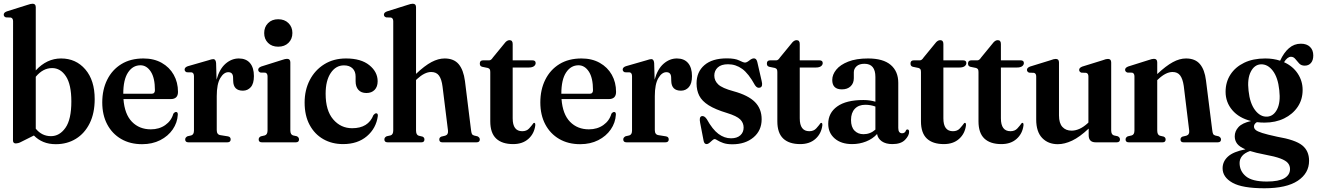

<svg xmlns="http://www.w3.org/2000/svg" viewBox="-20 -762 7052 1028"><path d="M171.5 -723.5V-385Q230.5 -449 307 -449Q386.5 -449 436.8 -390.5Q487 -332 487 -231.5Q487 -156 460.2 -102Q433.5 -48 386.5 -19Q339.5 10 279 10Q241.5 10 212.5 -2Q183.5 -14 161.5 -36.5L95.5 -3.5Q85.5 2 77.8 4Q70 6 65 6Q49.5 6 49.5 -10L50 -648Q50 -664.5 38 -668L11.5 -669Q0 -673 0 -683.5Q0 -695 16.5 -701L124.5 -735Q136.5 -739 142.8 -740.5Q149 -742 154.5 -742Q171.5 -742 171.5 -723.5ZM259 -397.5Q210 -397.5 171.5 -351V-73Q204 -33 253 -33Q299 -33 330.5 -77.8Q362 -122.5 362 -219Q362 -309.5 333 -353.5Q304 -397.5 259 -397.5Z M933 -270Q933 -231.5 894 -231.5H641Q647 -150.5 686.5 -110Q726 -69.5 787.5 -69.5Q832.5 -69.5 865 -92.5Q897.5 -115.5 908 -153Q915.5 -162.5 922.5 -162.5Q932.5 -162.5 932 -148Q929.5 -105 904.8 -69Q880 -33 837.8 -11.5Q795.5 10 741 10Q676.5 10 628.5 -18Q580.5 -46 554 -96.2Q527.5 -146.5 527.5 -213.5Q527.5 -282 554 -335.2Q580.5 -388.5 629.8 -418.8Q679 -449 748 -449Q804 -449 845.8 -425.5Q887.5 -402 910.2 -361.5Q933 -321 933 -270ZM732 -412.5Q691 -412.5 665.5 -374Q640 -335.5 640 -260H791.5Q809.5 -260 809.5 -279Q809.5 -345 787.2 -378.8Q765 -412.5 732 -412.5Z M1137 -424.5 1139.5 -335.5Q1155 -392.5 1187.5 -420.8Q1220 -449 1258.5 -449Q1297.5 -449 1318.5 -424.5Q1339.5 -400 1339.5 -354.5Q1339.5 -314.5 1322.8 -295.5Q1306 -276.5 1280.5 -276.5Q1229.5 -276.5 1228.5 -329L1228 -345.5Q1228 -375.5 1202.5 -375.5Q1178 -375.5 1159.2 -343.5Q1140.5 -311.5 1140.5 -247.5V-65.5Q1140.5 -41.5 1159.5 -38.5L1200 -32Q1215 -29.5 1215 -15.5Q1215 0 1197 0H989Q971.5 0 971.5 -15.5Q971.5 -26 984 -32.5L1004 -37Q1018.5 -41.5 1018.5 -63V-354Q1018.5 -371 1007 -374.5L980 -375Q968.5 -379.5 968.5 -389.5Q968.5 -401.5 985.5 -407.5L1095 -439Q1114 -445.5 1122 -445.5Q1135 -445.5 1137 -424.5Z M1469.5 -512Q1435.5 -512 1415 -532.5Q1394.5 -553 1394.5 -585Q1394.5 -617.5 1415.2 -638.2Q1436 -659 1469.5 -659Q1503.5 -659 1524.5 -638.2Q1545.5 -617.5 1545.5 -585.5Q1545.5 -553 1524.5 -532.5Q1503.5 -512 1469.5 -512ZM1534.5 -428V-64Q1534.5 -41.5 1549 -37L1569.5 -32.5Q1581 -26.5 1581 -15.5Q1581 0 1564 0H1382Q1365 0 1365 -15.5Q1365 -26.5 1376.5 -32L1398 -37Q1412.5 -41.5 1412.5 -64V-353Q1412.5 -369.5 1400.5 -373L1374.5 -373.5Q1362.5 -378 1362.5 -388.5Q1362.5 -399.5 1379 -406L1487 -440Q1499 -444 1505.2 -445.5Q1511.5 -447 1517 -447Q1534.5 -447 1534.5 -428Z M2002 -327Q2002 -297.5 1985.8 -280.8Q1969.5 -264 1942 -264Q1914 -264 1899 -280.8Q1884 -297.5 1884 -327V-352Q1884 -380 1867.5 -396Q1851 -412 1821.5 -412Q1778 -412 1750.8 -371.2Q1723.5 -330.5 1723.5 -260Q1723.5 -170 1764 -122.8Q1804.5 -75.5 1865.5 -75.5Q1952 -75.5 1979.5 -146Q1987.5 -155.5 1994.5 -155.5Q2004 -155 2003 -141Q1994 -75 1944.5 -32.8Q1895 9.5 1817 9.5Q1757.5 9.5 1711 -17Q1664.5 -43.5 1637.8 -93.2Q1611 -143 1611 -213Q1611 -280 1638.5 -333.2Q1666 -386.5 1716 -417.8Q1766 -449 1832.5 -449Q1913 -449 1957.5 -413Q2002 -377 2002 -327Z M2207.5 -723.5V-366.5Q2254 -410.5 2290.5 -429.8Q2327 -449 2360.5 -449Q2410 -449 2435.8 -418.5Q2461.5 -388 2469.5 -328L2502 -65.5Q2503.5 -52 2506.5 -45.5Q2509.5 -39 2518 -36.5L2537 -32Q2549 -25.5 2549 -15.5Q2549 0 2531.5 0H2348Q2332 0 2332 -15.5Q2332 -25.5 2342.5 -30.5L2363.5 -35.5Q2381.5 -41 2378.5 -64L2349.5 -298Q2344.5 -338 2330.5 -357.2Q2316.5 -376.5 2288.5 -376.5Q2253.5 -376.5 2212.5 -338.5L2207.5 -333.5V-64Q2207.5 -40 2221.5 -35.5L2242.5 -30.5Q2252.5 -25.5 2252.5 -15.5Q2252.5 0 2236.5 0H2055.5Q2038 0 2038 -15.5Q2038 -26.5 2050.5 -32.5L2071 -37Q2085.5 -41 2085.5 -64V-648Q2085.5 -664.5 2073.5 -668L2047.5 -669Q2035.5 -673 2035.5 -683.5Q2035.5 -695 2052 -701L2160 -735Q2172 -739 2178.2 -740.5Q2184.5 -742 2190 -742Q2207.5 -742 2207.5 -723.5Z M2592.5 -398 2561 -404.5Q2553.5 -407 2551.2 -411.5Q2549 -416 2549 -422Q2549 -439 2567 -439H2599.5Q2609.5 -439 2619 -454L2680.5 -529Q2693.5 -547 2708 -547Q2725 -547 2725 -526.5V-439H2830Q2848 -439 2848 -424.5Q2848 -414.5 2838.8 -407.5Q2829.5 -400.5 2810.5 -400.5H2725V-128.5Q2725 -59.5 2776 -59.5Q2799.5 -59.5 2813 -74.2Q2826.5 -89 2837 -103.5Q2847 -107.5 2846 -91Q2840.5 -46.5 2809.2 -18.5Q2778 9.5 2727.5 9.5Q2668 9.5 2636.5 -20.2Q2605 -50 2605 -112.5V-375.5Q2605 -385 2602.8 -390Q2600.5 -395 2592.5 -398Z M3278.5 -270Q3278.5 -231.5 3239.5 -231.5H2986.5Q2992.5 -150.5 3032 -110Q3071.5 -69.5 3133 -69.5Q3178 -69.5 3210.5 -92.5Q3243 -115.5 3253.5 -153Q3261 -162.5 3268 -162.5Q3278 -162.5 3277.5 -148Q3275 -105 3250.2 -69Q3225.5 -33 3183.2 -11.5Q3141 10 3086.5 10Q3022 10 2974 -18Q2926 -46 2899.5 -96.2Q2873 -146.5 2873 -213.5Q2873 -282 2899.5 -335.2Q2926 -388.5 2975.2 -418.8Q3024.5 -449 3093.5 -449Q3149.5 -449 3191.2 -425.5Q3233 -402 3255.8 -361.5Q3278.5 -321 3278.5 -270ZM3077.5 -412.5Q3036.5 -412.5 3011 -374Q2985.5 -335.5 2985.5 -260H3137Q3155 -260 3155 -279Q3155 -345 3132.8 -378.8Q3110.5 -412.5 3077.5 -412.5Z M3482.5 -424.5 3485 -335.5Q3500.5 -392.5 3533 -420.8Q3565.5 -449 3604 -449Q3643 -449 3664 -424.5Q3685 -400 3685 -354.5Q3685 -314.5 3668.2 -295.5Q3651.5 -276.5 3626 -276.5Q3575 -276.5 3574 -329L3573.5 -345.5Q3573.5 -375.5 3548 -375.5Q3523.5 -375.5 3504.8 -343.5Q3486 -311.5 3486 -247.5V-65.5Q3486 -41.5 3505 -38.5L3545.5 -32Q3560.5 -29.5 3560.5 -15.5Q3560.5 0 3542.5 0H3334.5Q3317 0 3317 -15.5Q3317 -26 3329.5 -32.5L3349.5 -37Q3364 -41.5 3364 -63V-354Q3364 -371 3352.5 -374.5L3325.5 -375Q3314 -379.5 3314 -389.5Q3314 -401.5 3331 -407.5L3440.5 -439Q3459.5 -445.5 3467.5 -445.5Q3480.5 -445.5 3482.5 -424.5Z M3894 -21.5Q3926 -21.5 3943.8 -37.5Q3961.5 -53.5 3961.5 -79Q3961.5 -104.5 3943 -122.8Q3924.5 -141 3872.5 -157Q3809.5 -176 3774 -198.5Q3738.5 -221 3724 -249.5Q3709.5 -278 3709.5 -315.5Q3709.5 -377 3751.5 -413.2Q3793.5 -449.5 3871.5 -449.5Q3916 -449.5 3938 -438.2Q3960 -427 3969 -427Q3978 -427 3992 -438.2Q4006 -449.5 4016.5 -449.5Q4022 -449.5 4026.8 -445.8Q4031.5 -442 4034.5 -431L4058 -328.5Q4065.5 -299.5 4051 -293.5Q4035 -287 4022.5 -305.5Q3988 -368.5 3953.8 -393.2Q3919.5 -418 3878 -418Q3841.5 -418 3823 -400.8Q3804.5 -383.5 3804.5 -357.5Q3804.5 -330 3825.5 -310Q3846.5 -290 3907.5 -273.5Q3986 -252 4022 -215.8Q4058 -179.5 4058 -123.5Q4058 -63 4014 -26.2Q3970 10.5 3901.5 10.5Q3871.5 10.5 3852 3.5Q3832.5 -3.5 3821.8 -10.5Q3811 -17.5 3806.5 -17.5Q3801.5 -17.5 3794 -10.8Q3786.5 -4 3778.5 2.8Q3770.5 9.5 3763.5 9.5Q3750 9.5 3747 -9.5L3728.5 -105.5Q3722.5 -135.5 3736.5 -140Q3750.5 -144 3764 -124.5Q3795 -68.5 3826.8 -45Q3858.5 -21.5 3894 -21.5Z M4129.5 -398 4098 -404.5Q4090.5 -407 4088.2 -411.5Q4086 -416 4086 -422Q4086 -439 4104 -439H4136.5Q4146.5 -439 4156 -454L4217.5 -529Q4230.5 -547 4245 -547Q4262 -547 4262 -526.5V-439H4367Q4385 -439 4385 -424.5Q4385 -414.5 4375.8 -407.5Q4366.5 -400.5 4347.5 -400.5H4262V-128.5Q4262 -59.5 4313 -59.5Q4336.5 -59.5 4350 -74.2Q4363.5 -89 4374 -103.5Q4384 -107.5 4383 -91Q4377.5 -46.5 4346.2 -18.5Q4315 9.5 4264.5 9.5Q4205 9.5 4173.5 -20.2Q4142 -50 4142 -112.5V-375.5Q4142 -385 4139.8 -390Q4137.5 -395 4129.5 -398Z M4414.5 -99Q4414.5 -157.5 4462.5 -192Q4510.5 -226.5 4603 -226.5Q4622 -226.5 4637.8 -224Q4653.5 -221.5 4667 -217.5V-350Q4667 -420.5 4608.5 -420.5Q4580.5 -420.5 4566 -407Q4551.5 -393.5 4551.5 -375V-343.5Q4551.5 -316 4534.2 -299.8Q4517 -283.5 4487.5 -283.5Q4436 -283.5 4436 -334Q4436 -362.5 4457.5 -389Q4479 -415.5 4521.8 -432.2Q4564.5 -449 4627.5 -449Q4708.5 -449 4749 -414.5Q4789.5 -380 4789.5 -318.5V-77Q4789.5 -48.5 4810 -48.5Q4826 -48.5 4831 -64.5Q4833.5 -69 4838 -69Q4847.5 -69 4847.5 -56Q4847.5 -35.5 4825.5 -13Q4803.5 9.5 4758 9.5Q4722.5 9.5 4701.2 -5.5Q4680 -20.5 4676 -44.5Q4652.5 -18.5 4617.2 -4.5Q4582 9.5 4542.5 9.5Q4484 9.5 4449.2 -20.5Q4414.5 -50.5 4414.5 -99ZM4536.5 -119.5Q4536.5 -82 4555 -62.8Q4573.5 -43.5 4603.5 -43.5Q4639.5 -43.5 4667 -68V-191.5Q4641.5 -201 4613 -201Q4577 -201 4556.8 -179.5Q4536.5 -158 4536.5 -119.5Z M4898.5 -398 4867 -404.5Q4859.5 -407 4857.2 -411.5Q4855 -416 4855 -422Q4855 -439 4873 -439H4905.5Q4915.5 -439 4925 -454L4986.5 -529Q4999.5 -547 5014 -547Q5031 -547 5031 -526.5V-439H5136Q5154 -439 5154 -424.5Q5154 -414.5 5144.8 -407.5Q5135.5 -400.5 5116.5 -400.5H5031V-128.5Q5031 -59.5 5082 -59.5Q5105.5 -59.5 5119 -74.2Q5132.5 -89 5143 -103.5Q5153 -107.5 5152 -91Q5146.5 -46.5 5115.2 -18.5Q5084 9.5 5033.5 9.5Q4974 9.5 4942.5 -20.2Q4911 -50 4911 -112.5V-375.5Q4911 -385 4908.8 -390Q4906.5 -395 4898.5 -398Z M5206.5 -398 5175 -404.5Q5167.5 -407 5165.2 -411.5Q5163 -416 5163 -422Q5163 -439 5181 -439H5213.5Q5223.5 -439 5233 -454L5294.5 -529Q5307.5 -547 5322 -547Q5339 -547 5339 -526.5V-439H5444Q5462 -439 5462 -424.5Q5462 -414.5 5452.8 -407.5Q5443.5 -400.5 5424.5 -400.5H5339V-128.5Q5339 -59.5 5390 -59.5Q5413.5 -59.5 5427 -74.2Q5440.5 -89 5451 -103.5Q5461 -107.5 5460 -91Q5454.5 -46.5 5423.2 -18.5Q5392 9.5 5341.5 9.5Q5282 9.5 5250.5 -20.2Q5219 -50 5219 -112.5V-375.5Q5219 -385 5216.8 -390Q5214.5 -395 5206.5 -398Z M5528 -122V-352.5Q5528 -369 5516 -372L5490 -373Q5478.5 -377.5 5478.5 -388Q5478.5 -399 5494.5 -405.5L5603 -439Q5615 -443.5 5621.2 -445Q5627.5 -446.5 5633 -446.5Q5650 -446.5 5650 -427.5V-144Q5650 -102.5 5668.2 -82.5Q5686.5 -62.5 5717.5 -62.5Q5738 -62.5 5759.5 -72Q5781 -81.5 5803.5 -102L5807.5 -106V-352.5Q5807.5 -369 5795.5 -372L5769.5 -373Q5758 -377.5 5758 -388Q5758 -399 5774.5 -405.5L5882.5 -439Q5894 -443.5 5900.5 -445Q5907 -446.5 5912.5 -446.5Q5929.5 -446.5 5929.5 -427.5V-64Q5929.5 -41.5 5944 -37L5964.5 -32.5Q5976.5 -26.5 5976.5 -15.5Q5976.5 0 5959 0H5846.5Q5809 0 5809 -38V-73.5Q5760.5 -28 5720.2 -9Q5680 10 5643.5 10Q5592 10 5560 -23.2Q5528 -56.5 5528 -122Z M6176 -428V-365.5Q6223 -409.5 6259.5 -429.2Q6296 -449 6330 -449Q6379 -449 6404.5 -419Q6430 -389 6437 -331.5L6470.5 -65.5Q6472 -52 6475 -45.5Q6478 -39 6486.5 -36.5L6505.5 -32Q6517.5 -25.5 6517.5 -15.5Q6517.5 0 6500 0H6316.5Q6300.5 0 6300.5 -15.5Q6300.5 -25.5 6311 -30.5L6332 -35.5Q6350 -41 6347 -64L6318 -302Q6312.5 -339.5 6298.8 -358Q6285 -376.5 6258 -376.5Q6222 -376.5 6181 -337.5L6176 -333V-64Q6176 -40 6190 -35.5L6211 -30.5Q6221 -25.5 6221 -15.5Q6221 0 6205 0H6023.5Q6006.5 0 6006.5 -15.5Q6006.5 -26 6018 -32L6039.5 -37Q6054 -41 6054 -64V-353Q6054 -369.5 6042 -373L6016 -373.5Q6004 -378 6004 -388.5Q6004 -399.5 6020.5 -406L6128.5 -440Q6140.5 -444 6146.8 -445.5Q6153 -447 6158.5 -447Q6176 -447 6176 -428Z M6818 -30Q6915 -13.5 6952 16Q6989 45.5 6989 99Q6989 165.5 6928.5 205.8Q6868 246 6750 246Q6631 246 6578.5 216.2Q6526 186.5 6526 139Q6526 102.5 6554.8 76.2Q6583.5 50 6648.5 37.5Q6616 24 6603.5 7Q6591 -10 6591 -32Q6591 -59.5 6611 -81.5Q6631 -103.5 6678.5 -114Q6614 -130 6578 -172.2Q6542 -214.5 6542 -270.5Q6542 -322.5 6568 -362.8Q6594 -403 6641.5 -426Q6689 -449 6754.5 -449Q6797.5 -449 6834 -437Q6854 -480.5 6881.5 -504.2Q6909 -528 6945 -528Q6976.5 -528 6994 -511Q7011.5 -494 7011.5 -465Q7011.5 -439.5 6999.2 -425Q6987 -410.5 6965.5 -410.5Q6947 -410.5 6936 -422.2Q6925 -434 6915.5 -446Q6906 -458 6892 -458Q6873 -458 6855 -429Q6902.5 -407.5 6928.5 -367.8Q6954.5 -328 6954.5 -280.5Q6954.5 -229 6928 -189.8Q6901.5 -150.5 6855.5 -128Q6809.5 -105.5 6750.5 -105.5Q6729.5 -105.5 6709.5 -108Q6694 -98.5 6694 -84.5Q6694 -74.5 6702.8 -66.5Q6711.5 -58.5 6738 -50Q6764.5 -41.5 6818 -30ZM6730 -417.5Q6696 -415.5 6676.8 -377.8Q6657.5 -340 6665 -276Q6672 -209 6700 -172.2Q6728 -135.5 6764.5 -137.5Q6799 -139.5 6818 -177Q6837 -214.5 6829.5 -279Q6822.5 -347 6794.8 -383.2Q6767 -419.5 6730 -417.5ZM6617 110.5Q6617 154 6650.8 182Q6684.5 210 6762.5 210Q6826.5 210 6856.8 192.2Q6887 174.5 6887 143Q6887 125 6875.8 111.2Q6864.5 97.5 6835.2 86.5Q6806 75.5 6751.5 65.5Q6704 56.5 6673 46.5Q6643.5 57 6630.2 73.5Q6617 90 6617 110.5Z"/></svg>

Font: Fraunces 144pt S050 SemiBold
Style: Regular
Weight: 600
Version: Version 1.000; ttfautohint (v1.8.3)